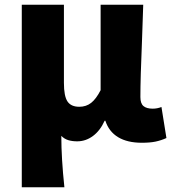

<svg xmlns="http://www.w3.org/2000/svg" viewBox="-20 -589 724 811"><path d="M72 -569H250V-239Q250 -183 265 -160.5Q280 -138 315 -138Q344 -138 365 -154.5Q386 -171 405 -208V-569H585L580 -423Q573 -257 573 -179Q573 -152 586 -141Q599 -130 625 -130Q644 -130 662 -137L683 -6Q661 4 637.5 9Q614 14 579 14Q518 14 479 -9.5Q440 -33 425 -79H422Q403 -37 372.5 -14.5Q342 8 306 8Q285 8 268.5 3Q252 -2 239 -15Q239 80 252 202H72Z"/></svg>

Font: Merged Yaku Han JP Black
Style: Regular
Weight: 900
Designer: Ryoko NISHIZUKA 西塚涼子 (kana, bopomofo & ideographs); Paul D. Hunt (Latin, Greek & Cyrillic); Sandoll Communications 산돌커뮤니
Foundry: Adobe
Version: Version 2.004